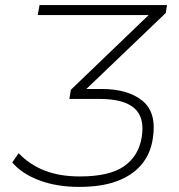

<svg xmlns="http://www.w3.org/2000/svg" viewBox="-20 -725 702 753"><path d="M291 8Q202 8 133.5 -18Q65 -44 28 -88L53 -124Q98 -78 156.5 -55.5Q215 -33 293 -33Q409 -33 466.5 -73Q524 -113 536 -188Q548 -265 506.5 -301Q465 -337 371 -337H252L258 -373L585 -687L581 -666H128L135 -705H635L630 -674L303 -361L307 -376H379Q483 -376 539.5 -329Q596 -282 579 -180Q570 -121 534.5 -79Q499 -37 438.5 -14.5Q378 8 291 8Z"/></svg>

Font: Mulish ExtraLight
Style: Italic
Weight: 200
Italic angle: -9°
Designer: Vernon Adams
Foundry: Vernon Adams
Version: Version 3.603